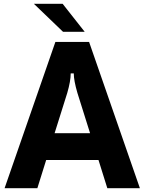

<svg xmlns="http://www.w3.org/2000/svg" viewBox="-20 -982 755 1002"><path d="M175 0H4L269 -763H445L710 0H540L494 -147H221ZM265 -287H450L384 -497Q365 -562 365 -599H349Q349 -559 331 -497ZM307 -962 422 -816H309L157 -962Z"/></svg>

Font: Open Sauce Sans ExtraBold
Style: Regular
Weight: 800
Designer: Alfredo Marco Pradil
Foundry: Creative Sauce Fz LLC
Version: Version 1.477